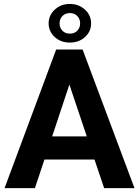

<svg xmlns="http://www.w3.org/2000/svg" viewBox="-20 -965 713 985"><path d="M3.4 0ZM464.8 -146.5H208L159.2 0H3.4L268.1 -710.9H403.8L669.9 0H514.2ZM247.6 -265.1H425.3L335.9 -531.2ZM229.5 -844.7Q229.5 -886.7 261.2 -915.8Q293 -944.8 338.4 -944.8Q383.3 -944.8 415.3 -916.3Q447.3 -887.7 447.3 -844.7Q447.3 -803.2 416 -774.9Q384.8 -746.6 338.4 -746.6Q291 -746.6 260.3 -775.4Q229.5 -804.2 229.5 -844.7ZM285.6 -844.7Q285.6 -823.2 299.8 -807.9Q314 -792.5 338.4 -792.5Q362.8 -792.5 377 -807.9Q391.1 -823.2 391.1 -844.7Q391.1 -867.2 376.7 -882.6Q362.3 -897.9 338.4 -897.9Q314.5 -897.9 300 -882.6Q285.6 -867.2 285.6 -844.7Z"/></svg>

Font: Roboto
Style: Bold
Weight: 700
Designer: Google
Version: Version 2.134; 2016; ttfautohint (v1.6)